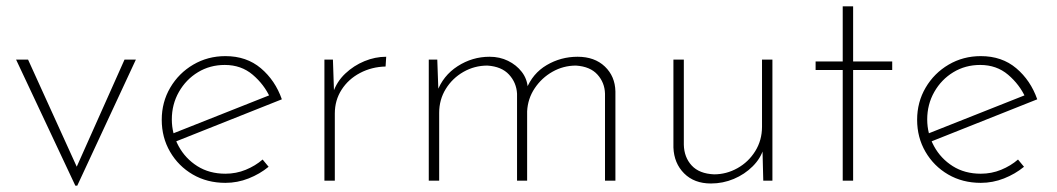

<svg xmlns="http://www.w3.org/2000/svg" viewBox="-20 -573 3353 609"><path d="M219 16 31 -384H69L234 -21H213L375 -384H411L225 16Z M695 7Q637 7 591.5 -19.5Q546 -46 519.5 -91.5Q493 -137 493 -193Q493 -249 520 -295Q547 -341 593 -368Q639 -395 695 -395Q762 -395 807.5 -356.5Q853 -318 874 -258L532 -122L522 -147L845 -275L837 -263Q818 -305 781.5 -336Q745 -367 693 -367Q646 -367 608 -344Q570 -321 547.5 -281.5Q525 -242 525 -194Q525 -149 546.5 -109.5Q568 -70 606 -46Q644 -22 695 -22Q729 -22 759.5 -34.5Q790 -47 813 -67L832 -44Q804 -21 768.5 -7Q733 7 695 7Z M1036 -384 1040 -265 1036 -278Q1048 -314 1075 -339.5Q1102 -365 1136 -379Q1170 -393 1205 -393L1203 -362Q1159 -361 1122 -341.5Q1085 -322 1063.5 -288.5Q1042 -255 1042 -213V0H1009V-384Z M1367 -384 1371 -271 1366 -281Q1385 -333 1431.5 -363Q1478 -393 1533 -393Q1565 -393 1591.5 -380Q1618 -367 1635 -345Q1652 -323 1654 -295L1649 -289Q1669 -340 1714 -366.5Q1759 -393 1812 -393Q1866 -393 1898.5 -362Q1931 -331 1932 -283V0H1899V-276Q1898 -311 1875 -336.5Q1852 -362 1807 -365Q1767 -365 1732.5 -345.5Q1698 -326 1676 -293Q1654 -260 1652 -220V0H1620V-276Q1618 -311 1594.5 -336.5Q1571 -362 1526 -365Q1485 -365 1450 -345Q1415 -325 1394 -291Q1373 -257 1373 -215V0H1340V-384Z M2235 9Q2182 9 2150 -23Q2118 -55 2116 -105V-384H2149V-114Q2150 -74 2174 -48Q2198 -22 2245 -20Q2284 -20 2319 -39.5Q2354 -59 2375.5 -93.5Q2397 -128 2397 -171V-384H2430V0H2401L2398 -119L2402 -102Q2393 -71 2367.5 -45.5Q2342 -20 2307.5 -5.5Q2273 9 2235 9Z M2653 -553H2686V-378H2810V-351H2686V0H2653V-351H2567V-378H2653Z M3091 7Q3033 7 2987.5 -19.5Q2942 -46 2915.5 -91.5Q2889 -137 2889 -193Q2889 -249 2916 -295Q2943 -341 2989 -368Q3035 -395 3091 -395Q3158 -395 3203.5 -356.5Q3249 -318 3270 -258L2928 -122L2918 -147L3241 -275L3233 -263Q3214 -305 3177.5 -336Q3141 -367 3089 -367Q3042 -367 3004 -344Q2966 -321 2943.5 -281.5Q2921 -242 2921 -194Q2921 -149 2942.5 -109.5Q2964 -70 3002 -46Q3040 -22 3091 -22Q3125 -22 3155.5 -34.5Q3186 -47 3209 -67L3228 -44Q3200 -21 3164.5 -7Q3129 7 3091 7Z"/></svg>

Font: Josefin Sans Thin ExtraLight
Style: Regular
Weight: 250
Version: Version 2.001